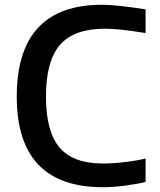

<svg xmlns="http://www.w3.org/2000/svg" viewBox="-20 -772 667 802"><path d="M410 10Q230 10 140 -84.5Q50 -179 50 -368Q50 -560 139 -656Q228 -752 405 -752Q441 -752 488.5 -746.5Q536 -741 588 -733V-634Q526 -644 487 -648Q448 -652 417 -652Q289 -652 230.5 -584.5Q172 -517 172 -369Q172 -223 228.5 -156Q285 -89 410 -89Q428 -89 452.5 -90.5Q477 -92 502 -95Q527 -98 550 -102Q573 -106 588 -110V-12Q568 -7 545 -3Q522 1 498 4Q474 7 451.5 8.5Q429 10 410 10Z"/></svg>

Font: Encode Sans Wide
Style: Medium
Weight: 500
Designer: Pablo Impallari, Andres Torresi
Foundry: Pablo Impallari, Andres Torresi
Version: Version 1.000; ttfautohint (v1.00) -l 8 -r 50 -G 200 -x 14 -